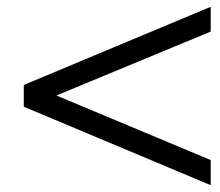

<svg xmlns="http://www.w3.org/2000/svg" viewBox="-20 -535 646 565"><path d="M50 -221V-285L600 -515V-442L146 -254L600 -64V10Z"/></svg>

Font: Academico
Style: Regular
Weight: 400
Foundry: Steinberg Media Technologies GmbH
Version: Version 0.902